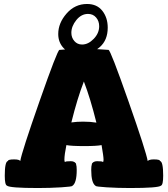

<svg xmlns="http://www.w3.org/2000/svg" viewBox="-20 -946 845 966"><path d="M4 -62Q4 -133 20 -136Q20 -144 51 -144Q77 -144 82 -136Q89 -180 179 -437Q269 -694 279 -695Q336 -700 416 -700Q465 -700 526 -695Q536 -694 626 -437.5Q716 -181 723 -136Q731 -144 754 -144Q785 -144 785 -136Q801 -133 801 -62Q801 -16 790 -12Q777 0 634 0Q573 0 517 -3.5Q461 -7 461 -11Q439 -25 439 -91Q439 -110 442 -119Q442 -125 449.5 -130Q457 -135 468 -135Q497 -135 497 -131Q501 -131 501 -142Q501 -159 491 -216Q467 -211 404 -211Q338 -211 314 -216Q304 -167 304 -142Q304 -131 308 -131Q308 -135 337 -135Q348 -135 355.5 -130Q363 -125 363 -119Q366 -110 366 -91Q366 -25 344 -11Q344 -7 288 -3.5Q232 0 171 0Q28 0 15 -12Q4 -16 4 -62ZM273 -775Q273 -830 315 -878Q357 -926 418 -926Q468 -926 495 -891.5Q522 -857 522 -807Q522 -744 482 -709Q442 -674 383 -674Q329 -674 301 -703Q273 -732 273 -775ZM339 -330Q367 -334 398 -334Q435 -334 465 -329Q435 -450 402 -536Q369 -451 339 -330ZM339 -781Q339 -757 354 -739.5Q369 -722 393 -722Q424 -722 451.5 -750.5Q479 -779 479 -814Q479 -840 463.5 -858Q448 -876 423 -876Q389 -876 364 -845Q339 -814 339 -781Z"/></svg>

Font: Gorditas
Style: Bold
Weight: 700
Designer: Gustavo Dipre (gbrenda1987@gmail.com)
Foundry: Gustavo Dipre (gbrenda1987@gmail.com)
Version: Version 001.001